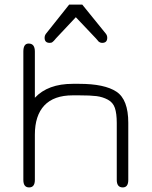

<svg xmlns="http://www.w3.org/2000/svg" viewBox="-20 -820 669 847"><path d="M300.8 -399.4Q217.8 -399.4 175.8 -355Q133.8 -310.5 133.8 -225.6V-26.4Q133.8 6.8 108.4 6.8Q83 6.8 83 -26.4V-592.8Q83 -627.9 106.4 -627.9Q133.8 -627.9 133.8 -592.8V-388.7Q191.4 -450.2 300.8 -450.2H329.1Q441.4 -450.2 493.7 -415.5Q545.9 -380.9 545.9 -278.3V-26.4Q545.9 6.8 521.5 6.8Q495.1 6.8 495.1 -26.4V-277.3Q495.1 -319.3 486.8 -343.8Q478.5 -368.2 455.6 -380.4Q432.6 -392.6 405.8 -396Q378.9 -399.4 329.1 -399.4ZM182.6 -670.9 285.2 -799.8H342.8L447.3 -670.9Q453.1 -663.1 453.1 -653.3Q453.1 -630.9 430.7 -630.9Q425.8 -630.9 421.4 -632.8Q417 -634.8 415.5 -636.2Q414.1 -637.7 409.2 -643.6Q404.3 -649.4 403.3 -650.4L314.5 -744.1L226.6 -650.4Q224.6 -648.4 221.7 -644.5Q218.8 -640.6 216.8 -639.2Q214.8 -637.7 212.4 -635.3Q210 -632.8 206.5 -631.8Q203.1 -630.9 199.2 -630.9Q176.8 -630.9 176.8 -653.3Q176.8 -663.1 182.6 -670.9Z"/></svg>

Font: Jura
Style: Book
Weight: 400
Version: Version 2.3